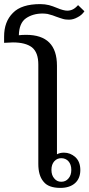

<svg xmlns="http://www.w3.org/2000/svg" viewBox="-60 -907 432 937"><path d="M152 -21C168 0 196 10 235 10C265 10 289 2 306 -13C323 -28 332 -50 332 -77C332 -104 324 -125 308 -140C291 -155 273 -162 252 -162C238 -162 227 -159 218 -154C218 -154 218 -586 218 -586C218 -687 168 -737 67 -737C52 -737 40 -736 32 -735C33 -774 44 -802 67 -818C89 -833 116 -841 148 -841C156 -841 164 -840 172 -839C180 -837 188 -835 197 -832C206 -829 211 -827 213 -826C226 -821 237 -818 246 -815C255 -812 266 -811 277 -811C291 -811 305 -815 319 -823C333 -830 344 -840 352 -852C352 -852 321 -882 321 -882C311 -871 302 -864 295 -861C287 -857 278 -855 268 -855C257 -855 240 -859 219 -868C204 -874 191 -879 179 -882C166 -885 152 -887 137 -887C76 -887 31 -873 3 -844C-26 -815 -40 -777 -40 -728C-40 -728 -40 -698 -40 -698C-21 -699 -7 -700 3 -700C44 -700 75 -692 96 -676C117 -659 127 -631 127 -592C127 -592 127 -107 127 -107C127 -70 135 -41 152 -21ZM274 -36C265 -25 253 -20 239 -20C225 -20 214 -25 205 -36C196 -46 191 -60 191 -78C191 -96 196 -110 205 -120C214 -130 225 -135 239 -135C253 -135 265 -130 274 -120C283 -110 288 -96 288 -78C288 -60 283 -46 274 -36Z"/></svg>

Font: BUSH 25 TRIRONG 0515 A
Style: Regular
Weight: 400
Designer: Katatrad Team
Foundry: CadsonDemak